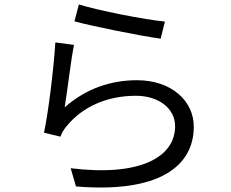

<svg xmlns="http://www.w3.org/2000/svg" viewBox="-20 -804 1040 864"><path d="M335 -784 315 -708C391 -687 608 -643 703 -630L722 -707C634 -715 421 -757 335 -784ZM313 -602 229 -613C223 -508 198 -298 178 -207L252 -189C258 -205 267 -222 282 -239C352 -323 460 -373 592 -373C694 -373 768 -316 768 -236C768 -99 614 -8 298 -47L322 35C694 66 852 -55 852 -234C852 -351 750 -443 597 -443C477 -443 367 -405 271 -321C282 -385 299 -534 313 -602Z"/></svg>

Font: Source Han Sans HK
Style: Regular
Weight: 400
Designer: Ryoko NISHIZUKA 西塚涼子 (kana, bopomofo & ideographs); Paul D. Hunt (Latin, Greek & Cyrillic); Sandoll Communications 산돌커뮤니
Foundry: Adobe
Version: Version 2.000;hotconv 1.0.107;makeotfexe 2.5.65593